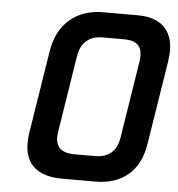

<svg xmlns="http://www.w3.org/2000/svg" viewBox="-53 -794 785 848"><g transform="rotate(5 339.5 -370.0)"><path d="M88 -139Q88 -160 91 -182L150 -553Q165 -645 223.5 -694.5Q282 -744 371 -744H522Q600 -744 639.5 -706.5Q679 -669 679 -599Q679 -587 675 -553L616 -182Q602 -91 546 -43.5Q490 4 402 4H252Q173 4 130.5 -32Q88 -68 88 -139ZM388 -108Q481 -108 495 -200L549 -541Q551 -550 551 -566Q551 -633 476 -633H377Q333 -633 306 -609.5Q279 -586 272 -541L218 -200Q216 -184 216 -177Q216 -108 298 -108Z"/></g></svg>

Font: Exo SemiBold
Style: Italic
Weight: 600
Italic angle: -9°
Designer: Natanael Gama
Foundry: Natanael Gama
Version: Version 1.500; ttfautohint (v1.6)